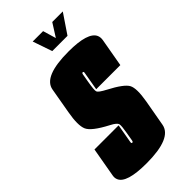

<svg xmlns="http://www.w3.org/2000/svg" viewBox="-294 -911 979 979"><g transform="rotate(-45 195.5 -421.0)"><path d="M200 -741 164 -846H239L260 -775L305 -846H381L310 -741ZM135.5 4Q-8 4 -28 -46Q-33.5 -59 -30.5 -75Q-16.5 -154 -2.5 -234H171.5Q155 -140 153.5 -131Q152.5 -125 155 -123Q156 -122 158 -122Q164 -122 165.5 -131Q167 -140 173.5 -178Q181 -220 178.5 -234Q176 -248 141 -266Q52.5 -312 38 -346.5Q23.5 -381 38 -462Q48.5 -523 62.5 -602Q76.5 -681 257.5 -681Q397 -681 419 -630.5Q425 -616 422 -598Q407 -515 395 -445H221Q237 -537 238.5 -546Q239.5 -552 237 -554Q236 -555 234 -555Q228 -555 226.5 -546Q225 -537 219 -503Q209.5 -448 213.5 -437Q217.5 -426 257.5 -405Q340 -362 355.8 -332Q371.5 -302 357.5 -221Q346.5 -160 332 -78Q317.5 4 135.5 4Z"/></g></svg>

Font: Anybody UltraCondensed Black
Style: Italic
Weight: 900
Width: 1
Italic angle: -10°
Designer: Tyler Finck
Foundry: Etcetera Type Company
Version: Version 1.010; ttfautohint (v1.8.3) -l 8 -r 50 -G 200 -x 14 